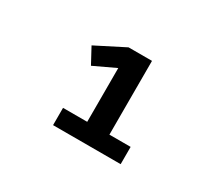

<svg xmlns="http://www.w3.org/2000/svg" viewBox="-79 -851 759 674"><g transform="rotate(30 300.0 -513.5)"><path d="M458 -329V-399H372V-698H277L161 -639L195 -576L282 -617V-399H184V-329Z"/></g></svg>

Font: IBM Mono SemiBold
Style: Regular
Weight: 600
Monospace: yes
Designer: Mike Abbink, Paul van der Laan, Pieter van Rosmalen
Foundry: Bold Monday
Version: Version 2.3